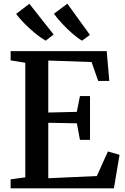

<svg xmlns="http://www.w3.org/2000/svg" viewBox="-20 -1020 678 1040"><path d="M117 -59.5V-680L37.5 -693V-743H558L572 -581.5H512L476 -684L241.5 -692V-410.5L396 -414L413 -499.5H467.5V-262.5H413L396.5 -352L241.5 -355V-54.5L504.5 -66.5L564.5 -199.5L627.5 -181.5L597 0H37.5V-48.5ZM227 -800Q209 -810 187 -826.8Q165 -843.5 142.5 -864Q120 -884.5 100.2 -905.5Q80.5 -926.5 67.5 -945L139 -999.5L270.5 -833L228 -800ZM424 -800Q400.5 -813.5 371.8 -838.5Q343 -863.5 316.5 -892.2Q290 -921 272 -945.5L345 -1000L467 -831L425 -800Z"/></svg>

Font: Merriweather 36pt SemiBold
Style: Regular
Weight: 600
Version: Version 2.100